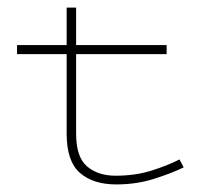

<svg xmlns="http://www.w3.org/2000/svg" viewBox="-20 -476 565 507"><path d="M465 -34Q432 -18 386 -3.5Q340 11 287 11Q226 11 191 -19.5Q156 -50 156 -123V-333H25V-357H156V-456H181V-357H420V-333H181V-123Q181 -61 210 -36.5Q239 -12 285 -12Q337 -12 380 -25.5Q423 -39 454 -55Z"/></svg>

Font: BhuTuka Expanded One
Style: Regular
Weight: 400
Designer: Erin McLaughlin
Version: Version 1.000; ttfautohint (v1.8.3)